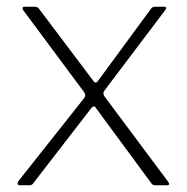

<svg xmlns="http://www.w3.org/2000/svg" viewBox="-20 -550 555 570"><path d="M476 0H442Q433 0 430 -5L265 -229Q263 -234 258 -234Q255 -234 251 -229L78 -5Q75 0 66 0H41Q32 0 32 -5Q32 -9 36 -14L230 -259Q233 -264 233 -267Q233 -272 230 -276L48 -521Q47 -522 47 -525Q47 -530 53 -530H84Q91 -530 95 -525L257 -310Q260 -305 264 -305Q268 -305 271 -310L429 -525Q433 -530 441 -530H468Q472 -530 473 -527.5Q474 -525 472 -522L290 -281Q287 -277 287 -273Q287 -269 290 -264L478 -12Q487 0 476 0Z"/></svg>

Font: Libre Franklin Thin
Style: Regular
Weight: 250
Designer: Pablo Impallari, Rodrigo Fuenzalida
Foundry: Impallari Type
Version: Version 1.002; ttfautohint (v1.5)